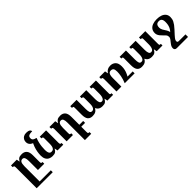

<svg xmlns="http://www.w3.org/2000/svg" viewBox="322 -2368 4238 4238"><g transform="rotate(-45 2441.0 -249.5)"><path d="M531 -104Q531 -83 533.5 -72Q536 -61 546 -57Q556 -53 576 -53V0H379V-282Q379 -347 363.5 -382Q348 -417 307 -417Q274 -417 256.5 -396Q239 -375 233 -340.5Q227 -306 227 -265V265H75V-391Q75 -411 70.5 -421Q66 -431 56 -435Q46 -439 30 -439V-492H210L223 -421H228Q248 -459 269.5 -476Q291 -493 317 -497.5Q343 -502 374 -502Q448 -502 489.5 -456Q531 -410 531 -309ZM85 265V205H576V265Z M826 13Q777 13 736 -7Q695 -27 671 -70Q647 -113 647 -180Q647 -232 657 -293.5Q667 -355 690 -419.5Q713 -484 752 -545L856 -512Q837 -465 824.5 -412Q812 -359 806.5 -307Q801 -255 801 -207Q801 -164 808.5 -134Q816 -104 832.5 -88Q849 -72 876 -72Q918 -72 938.5 -93.5Q959 -115 966 -150.5Q973 -186 973 -227V-390Q973 -410 970 -420.5Q967 -431 957.5 -435Q948 -439 928 -439V-492H1125V-101Q1125 -82 1129.5 -71.5Q1134 -61 1144 -57Q1154 -53 1170 -53V0H990L977 -71H972Q952 -34 930.5 -16Q909 2 883.5 7.5Q858 13 826 13ZM856 -525V-512L729 -493Q697 -504 673.5 -522.5Q650 -541 637.5 -566.5Q625 -592 625 -624Q625 -662 642 -694Q659 -726 692.5 -745.5Q726 -765 775 -765Q834 -765 863.5 -746.5Q893 -728 894 -695Q835 -695 805.5 -685Q776 -675 766.5 -656Q757 -637 757 -608Q757 -590 765 -574Q773 -558 794.5 -545.5Q816 -533 856 -525Z M1731 162Q1731 183 1733.5 194Q1736 205 1746 209Q1756 213 1776 213V266H1579V-282Q1579 -347 1563.5 -382Q1548 -417 1507 -417Q1474 -417 1456.5 -396Q1439 -375 1433 -340.5Q1427 -306 1427 -265V-102Q1427 -82 1430 -71.5Q1433 -61 1442.5 -57Q1452 -53 1472 -53V0H1275V-391Q1275 -411 1270.5 -421Q1266 -431 1256 -435Q1246 -439 1230 -439V-492H1410L1423 -421H1428Q1448 -457 1469.5 -474.5Q1491 -492 1517 -497Q1543 -502 1574 -502Q1648 -502 1689.5 -456Q1731 -410 1731 -309ZM1691 0V-60H1851V0Z M2484 -492H2681V-92Q2681 -76 2684 -66.5Q2687 -57 2696.5 -53.5Q2706 -50 2726 -50V0H2546L2533 -71H2528Q2508 -34 2487.5 -16Q2467 2 2442.5 7.5Q2418 13 2387 13Q2352 13 2323.5 4.5Q2295 -4 2274 -23Q2253 -42 2241 -71H2232Q2212 -34 2186 -16Q2160 2 2131.5 7.5Q2103 13 2075 13Q2000 13 1962.5 -33Q1925 -79 1925 -180V-396Q1925 -415 1922 -424Q1919 -433 1909.5 -436Q1900 -439 1880 -439V-492H2077V-207Q2077 -143 2089.5 -107.5Q2102 -72 2144 -72Q2174 -72 2192 -91.5Q2210 -111 2218.5 -144Q2227 -177 2227 -215V-389Q2227 -410 2224 -420.5Q2221 -431 2211.5 -435Q2202 -439 2182 -439V-492H2379V-207Q2379 -143 2394.5 -107.5Q2410 -72 2447 -72Q2478 -72 2495.5 -93.5Q2513 -115 2521 -150.5Q2529 -186 2529 -227V-389Q2529 -408 2526.5 -419Q2524 -430 2514.5 -434.5Q2505 -439 2484 -439Z M3168 0V-60H3397V0ZM3137 -502Q3210 -502 3258.5 -456Q3307 -410 3307 -309Q3307 -257 3296.5 -209.5Q3286 -162 3262.5 -111.5Q3239 -61 3198 0H3088Q3125 -89 3139 -165.5Q3153 -242 3153 -298Q3153 -366 3132.5 -391.5Q3112 -417 3068 -417Q3039 -417 3020 -401.5Q3001 -386 2992 -352.5Q2983 -319 2983 -265V0H2831V-391Q2831 -411 2826.5 -421Q2822 -431 2812 -435Q2802 -439 2786 -439V-492H2966L2979 -421H2984Q3012 -464 3048.5 -483Q3085 -502 3137 -502Z M4025 -492H4222V-92Q4222 -76 4225 -66.5Q4228 -57 4237.5 -53.5Q4247 -50 4267 -50V0H4087L4074 -71H4069Q4049 -34 4028.5 -16Q4008 2 3983.5 7.5Q3959 13 3928 13Q3893 13 3864.5 4.5Q3836 -4 3815 -23Q3794 -42 3782 -71H3773Q3753 -34 3727 -16Q3701 2 3672.5 7.5Q3644 13 3616 13Q3541 13 3503.5 -33Q3466 -79 3466 -180V-396Q3466 -415 3463 -424Q3460 -433 3450.5 -436Q3441 -439 3421 -439V-492H3618V-207Q3618 -143 3630.5 -107.5Q3643 -72 3685 -72Q3715 -72 3733 -91.5Q3751 -111 3759.5 -144Q3768 -177 3768 -215V-389Q3768 -410 3765 -420.5Q3762 -431 3752.5 -435Q3743 -439 3723 -439V-492H3920V-207Q3920 -143 3935.5 -107.5Q3951 -72 3988 -72Q4019 -72 4036.5 -93.5Q4054 -115 4062 -150.5Q4070 -186 4070 -227V-389Q4070 -408 4067.5 -419Q4065 -430 4055.5 -434.5Q4046 -439 4025 -439Z M4450 265Q4416 265 4400 248.5Q4384 232 4384 202Q4384 185 4389 168Q4394 151 4405.5 131.5Q4417 112 4437.5 87Q4458 62 4488.5 28.5Q4519 -5 4562 -49Q4595 -84 4618 -114Q4641 -144 4654.5 -175Q4668 -206 4674.5 -241.5Q4681 -277 4681 -323Q4681 -364 4670 -389.5Q4659 -415 4638.5 -426.5Q4618 -438 4589 -438Q4557 -438 4535.5 -426.5Q4514 -415 4503.5 -390.5Q4493 -366 4493 -327Q4493 -310 4498 -291Q4503 -272 4514.5 -250.5Q4526 -229 4545 -201Q4571 -164 4584 -133Q4597 -102 4597 -73Q4597 -38 4579 -3.5Q4561 31 4525 74H4448Q4470 48 4482.5 30.5Q4495 13 4500.5 -1Q4506 -15 4506 -31Q4506 -50 4500.5 -66.5Q4495 -83 4479 -102.5Q4463 -122 4432 -150Q4401 -179 4380.5 -205Q4360 -231 4349.5 -257.5Q4339 -284 4339 -313Q4339 -376 4369.5 -418Q4400 -460 4456.5 -481Q4513 -502 4589 -502Q4661 -502 4716.5 -481.5Q4772 -461 4803.5 -420.5Q4835 -380 4835 -319Q4835 -290 4829 -262Q4823 -234 4808.5 -204.5Q4794 -175 4768.5 -140Q4743 -105 4704 -63Q4654 -9 4623 25Q4592 59 4576 80.5Q4560 102 4554 116.5Q4548 131 4548 146Q4548 170 4558.5 178Q4569 186 4599 186H4799V265Z"/></g></svg>

Font: Noto Serif Armenian
Style: Regular
Weight: 400
Designer: Monotype Design Team
Foundry: Monotype Imaging Inc.
Version: Version 2.007